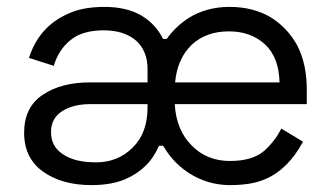

<svg xmlns="http://www.w3.org/2000/svg" viewBox="-20 -523 949 557"><path d="M751 -4Q712 14 647 14Q583 14 528 -21Q474 -56 445 -116Q415 -174 415 -248Q415 -320 445 -379Q473 -435 526 -470Q578 -503 646 -503Q714 -503 765 -473Q814 -443 843 -390Q870 -336 870 -264V-221H487Q491 -146 536 -101Q580 -56 647 -56Q712 -56 746 -85Q779 -115 796 -150L859 -112Q816 -32 751 -4ZM128 -140Q128 -98 162 -76Q196 -52 259 -52Q322 -52 365 -95Q408 -137 408 -211V-221H243Q193 -221 161 -201Q128 -180 128 -140ZM245 14Q160 14 105 -25Q50 -64 50 -138Q50 -212 104 -248Q158 -284 240 -284H408V-323Q408 -375 375 -405Q340 -435 281 -435Q219 -435 185 -407Q150 -379 136 -332L64 -355Q93 -445 175 -482Q218 -503 283 -503Q347 -503 390 -478Q432 -453 453 -410H476L454 -255L467 -100H441Q413 -33 343 -3Q303 14 245 14ZM488 -284H791Q789 -357 749 -394Q708 -432 644 -432Q578 -432 536 -393Q494 -352 488 -284Z"/></svg>

Font: Rilu
Style: Regular
Weight: 500
Designer: Alí Sinisterra
Foundry: Alí Sinisterra
Version: 0.1